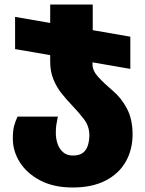

<svg xmlns="http://www.w3.org/2000/svg" viewBox="-20 -583 646 853"><path d="M391 -297Q391 -269 416 -241.5Q441 -214 482 -179Q519 -148 544 -100.5Q569 -53 569 14Q569 82 538.5 135.5Q508 189 448.5 219.5Q389 250 303 250Q219 250 159.5 219Q100 188 68.5 138.5Q37 89 37 33Q37 -2 42.5 -23Q48 -44 58 -65H237Q232 -41 230 -27Q228 -13 228 9Q228 32 235.5 55Q243 78 260 93Q277 108 304 108Q334 108 349.5 95Q365 82 371 61Q377 40 377 18Q377 -22 353 -53.5Q329 -85 299 -116Q276 -140 254 -167.5Q232 -195 217.5 -230Q203 -265 203 -309V-338L47 -365V-508L203 -481V-563H392V-449L559 -420V-277L391 -306Z"/></svg>

Font: Noto Sans Georgian Black
Style: Regular
Weight: 900
Designer: Monotype Design Team, Akaki Razmadze
Foundry: Google LLC
Version: Version 2.005; ttfautohint (v1.8.4.7-5d5b)